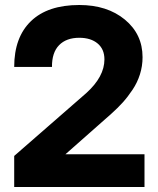

<svg xmlns="http://www.w3.org/2000/svg" viewBox="-20 -752 637 772"><path d="M37.1 0V-125L327.1 -377.9Q399.9 -443.8 399.9 -513.2Q399.9 -554.2 372.6 -577.1Q345.2 -600.1 298.8 -600.1Q246.6 -600.1 217.5 -570.3Q188.5 -540.5 189 -482.9H37.1Q37.1 -602.1 104.5 -667Q171.9 -731.9 298.8 -731.9Q411.1 -731.9 482.2 -673.1Q553.2 -614.3 553.2 -522Q553.2 -486.3 542.7 -453.1Q532.2 -419.9 512.9 -391.1Q493.7 -362.3 473.6 -340.1Q453.6 -317.9 426.8 -293.9L243.2 -131.8H561V0Z"/></svg>

Font: Aspekta 400
Style: Bold
Weight: 700
Designer: Ivo Dolenc
Version: Version 2.000